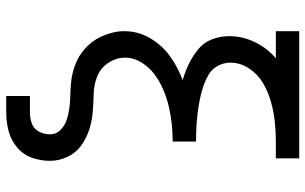

<svg xmlns="http://www.w3.org/2000/svg" viewBox="-202 -573 980 616"><g transform="rotate(90 288.0 -265.0)"><path d="M288 205H342Q371 205 400 197.5Q429 190 452.5 170.5Q476 151 486 122.5Q496 94 496 65Q496 36 483.5 9Q471 -18 447.5 -35Q424 -52 396.5 -61Q369 -70 340 -72.5Q311 -75 282 -75.5Q253 -76 226 -86.5Q199 -97 182 -122Q165 -147 165 -176Q165 -204 180.5 -229Q196 -254 219 -271Q242 -288 268 -299Q294 -310 321.5 -316.5Q349 -323 377 -326Q405 -329 434 -329V-404Q412 -404 390.5 -405Q369 -406 347.5 -408.5Q326 -411 304.5 -415Q283 -419 262.5 -425.5Q242 -432 222.5 -442.5Q203 -453 192 -472.5Q181 -492 181 -514Q181 -546 199.5 -574Q218 -602 246 -618.5Q274 -635 305.5 -644Q337 -653 369 -656.5Q401 -660 434 -660H488V-735H80V-660H167Q134 -632 115 -592.5Q96 -553 96 -510Q96 -482 106 -455.5Q116 -429 138 -411Q160 -393 185 -381Q210 -369 237 -361Q196 -346 160.5 -320.5Q125 -295 102.5 -256.5Q80 -218 80 -174Q80 -155 84.5 -136.5Q89 -118 97 -100.5Q105 -83 117 -68Q129 -53 144 -41Q159 -29 176.5 -21Q194 -13 212.5 -8.5Q231 -4 250 -2.5Q269 -1 288.5 -0.5Q308 0 327 2.5Q346 5 364.5 11Q383 17 397 31Q411 45 411 65Q411 83 402.5 99.5Q394 116 377 122.5Q360 129 342 129H288Z"/></g></svg>

Font: Iosevka Sparkle
Style: Regular
Weight: 400
Designer: Belleve Invis
Foundry: Belleve Invis
Version: Version 4.5.0; ttfautohint (v1.8.3)